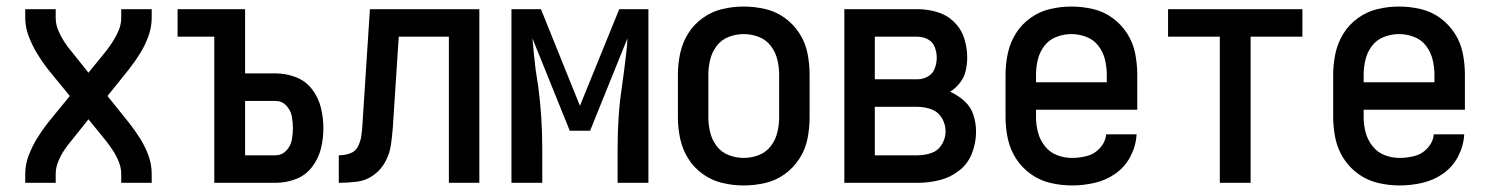

<svg xmlns="http://www.w3.org/2000/svg" viewBox="-20 -558 4540 586"><path d="M57 0H150V-27Q150 -46 157.5 -64.5Q165 -83 175.5 -99Q186 -115 199 -130L250 -194L302 -130Q314 -115 324.5 -99Q335 -83 342.5 -64.5Q350 -46 350 -27V0H443V-27Q443 -56 433 -83.5Q423 -111 407.5 -135.5Q392 -160 374 -183L308 -265L374 -347Q392 -370 407.5 -395Q423 -420 433 -447.5Q443 -475 443 -504V-530H350V-504Q350 -484 342.5 -466Q335 -448 324.5 -431.5Q314 -415 302 -400L250 -336L199 -400Q186 -415 175.5 -431.5Q165 -448 157.5 -466Q150 -484 150 -504V-530H57V-504Q57 -475 67.5 -447.5Q78 -420 93 -395Q108 -370 126 -347L193 -265L126 -183Q108 -160 93 -135.5Q78 -111 67.5 -83.5Q57 -56 57 -27Z M634 0H821Q853 0 883 -11.5Q913 -23 932.5 -48.5Q952 -74 959.5 -104.5Q967 -135 967 -167Q967 -198 959.5 -229Q952 -260 932.5 -285.5Q913 -311 883 -322.5Q853 -334 821 -334H728V-530H522V-446H634ZM728 -84V-250H821Q840 -250 853.5 -236Q867 -222 870.5 -203.5Q874 -185 874 -167Q874 -149 870.5 -130.5Q867 -112 853.5 -98Q840 -84 821 -84Z M1014 0Q1042 0 1069.5 -3.5Q1097 -7 1119.5 -23Q1142 -39 1155.5 -63.5Q1169 -88 1173 -115Q1177 -142 1179 -170L1197 -446H1350V0H1443V-530H1109L1086 -175Q1085 -158 1082.5 -141.5Q1080 -125 1072 -110Q1064 -95 1047.5 -89.5Q1031 -84 1014 -84Z M1541 0H1635V-106Q1635 -153 1632 -199.5Q1629 -246 1623 -292L1615 -344Q1612 -369 1609.5 -393Q1607 -417 1605 -441L1719 -159H1781L1895 -441Q1894 -417 1891 -393Q1888 -369 1885 -344L1878 -292Q1871 -246 1868 -199.5Q1865 -153 1865 -106V0H1959V-530H1870L1750 -235L1631 -530H1541Z M2250 8Q2283 8 2315.5 0.5Q2348 -7 2375 -26.5Q2402 -46 2420 -74Q2438 -102 2444.5 -134.5Q2451 -167 2451 -200V-330Q2451 -363 2444.5 -395.5Q2438 -428 2420 -456Q2402 -484 2375 -503.5Q2348 -523 2315.5 -530.5Q2283 -538 2250 -538Q2217 -538 2185 -530.5Q2153 -523 2125.5 -503.5Q2098 -484 2080.5 -456Q2063 -428 2056 -395.5Q2049 -363 2049 -330V-200Q2049 -167 2056 -134.5Q2063 -102 2080.5 -74Q2098 -46 2125.5 -26.5Q2153 -7 2185 0.5Q2217 8 2250 8ZM2250 -76Q2227 -76 2204.5 -84.5Q2182 -93 2167.5 -112Q2153 -131 2147.5 -154Q2142 -177 2142 -200V-330Q2142 -353 2147.5 -376Q2153 -399 2167.5 -418Q2182 -437 2204.5 -445.5Q2227 -454 2250 -454Q2273 -454 2295.5 -445.5Q2318 -437 2332.5 -418Q2347 -399 2352.5 -376Q2358 -353 2358 -330V-200Q2358 -177 2352.5 -154Q2347 -131 2332.5 -112Q2318 -93 2295.5 -84.5Q2273 -76 2250 -76Z M2557 0H2780Q2814 0 2847 -8Q2880 -16 2907 -37Q2934 -58 2946.5 -90Q2959 -122 2959 -156Q2959 -182 2951 -207Q2943 -232 2923.5 -249.5Q2904 -267 2880 -278Q2897 -289 2910 -305.5Q2923 -322 2927.5 -342.5Q2932 -363 2932 -383Q2932 -413 2922.5 -442Q2913 -471 2891 -492Q2869 -513 2839.5 -521.5Q2810 -530 2780 -530H2557ZM2780 -316H2650V-446H2780Q2797 -446 2812 -438Q2827 -430 2833 -414Q2839 -398 2839 -382Q2839 -365 2833 -349Q2827 -333 2812 -324.5Q2797 -316 2780 -316ZM2650 -84V-232H2780Q2802 -232 2822.5 -224.5Q2843 -217 2854.5 -198Q2866 -179 2866 -157Q2866 -136 2854.5 -117Q2843 -98 2822.5 -91Q2802 -84 2780 -84Z M3252 8Q3287 8 3321.5 0Q3356 -8 3385 -28.5Q3414 -49 3430.5 -81Q3447 -113 3449 -148H3356Q3354 -125 3337.5 -106.5Q3321 -88 3298 -82Q3275 -76 3252 -76Q3228 -76 3206 -84.5Q3184 -93 3169 -112Q3154 -131 3148 -154Q3142 -177 3142 -200V-223H3451V-330Q3451 -363 3444.5 -395.5Q3438 -428 3420 -456Q3402 -484 3375 -503.5Q3348 -523 3315.5 -530.5Q3283 -538 3250 -538Q3217 -538 3185 -530.5Q3153 -523 3125.5 -503.5Q3098 -484 3080.5 -456Q3063 -428 3056 -395.5Q3049 -363 3049 -330V-200Q3049 -167 3056 -134.5Q3063 -102 3081 -74Q3099 -46 3126.5 -26.5Q3154 -7 3186.5 0.5Q3219 8 3252 8ZM3142 -307V-330Q3142 -353 3147.5 -376Q3153 -399 3167.5 -418Q3182 -437 3204.5 -445.5Q3227 -454 3250 -454Q3273 -454 3295.5 -445.5Q3318 -437 3332.5 -418Q3347 -399 3352.5 -376Q3358 -353 3358 -330V-307Z M3703 0H3797V-446H3955V-530H3545V-446H3703Z M4252 8Q4287 8 4321.5 0Q4356 -8 4385 -28.5Q4414 -49 4430.5 -81Q4447 -113 4449 -148H4356Q4354 -125 4337.5 -106.5Q4321 -88 4298 -82Q4275 -76 4252 -76Q4228 -76 4206 -84.5Q4184 -93 4169 -112Q4154 -131 4148 -154Q4142 -177 4142 -200V-223H4451V-330Q4451 -363 4444.5 -395.5Q4438 -428 4420 -456Q4402 -484 4375 -503.5Q4348 -523 4315.5 -530.5Q4283 -538 4250 -538Q4217 -538 4185 -530.5Q4153 -523 4125.5 -503.5Q4098 -484 4080.5 -456Q4063 -428 4056 -395.5Q4049 -363 4049 -330V-200Q4049 -167 4056 -134.5Q4063 -102 4081 -74Q4099 -46 4126.5 -26.5Q4154 -7 4186.5 0.5Q4219 8 4252 8ZM4142 -307V-330Q4142 -353 4147.5 -376Q4153 -399 4167.5 -418Q4182 -437 4204.5 -445.5Q4227 -454 4250 -454Q4273 -454 4295.5 -445.5Q4318 -437 4332.5 -418Q4347 -399 4352.5 -376Q4358 -353 4358 -330V-307Z"/></svg>

Font: Iosevka SS08 Medium
Style: Regular
Weight: 500
Monospace: yes
Designer: Belleve Invis
Foundry: Belleve Invis
Version: Version 3.4.3; ttfautohint (v1.8.3)